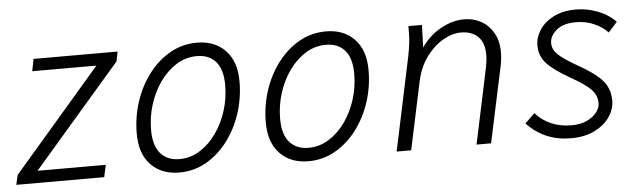

<svg xmlns="http://www.w3.org/2000/svg" viewBox="-53 -650 2638 790"><g transform="rotate(-5 1266.5 -255.0)"><path d="M-13 0 -4 -40 358 -460H93L103 -510H450L442 -470L79 -50H361L350 0Z M499 -166Q499 -235 520 -298.5Q541 -362 579 -411.5Q617 -461 667.5 -489.5Q718 -518 778 -518Q851 -518 895 -472.5Q939 -427 939 -344Q939 -275 918 -211.5Q897 -148 859 -98.5Q821 -49 770.5 -20.5Q720 8 660 8Q587 8 543 -37.5Q499 -83 499 -166ZM559 -176Q559 -111 587.5 -79Q616 -47 665 -47Q711 -47 750 -71.5Q789 -96 818 -137Q847 -178 863 -229Q879 -280 879 -334Q879 -399 851 -431Q823 -463 773 -463Q727 -463 688 -438.5Q649 -414 620 -373Q591 -332 575 -281Q559 -230 559 -176Z M1032 -166Q1032 -235 1053 -298.5Q1074 -362 1112 -411.5Q1150 -461 1200.5 -489.5Q1251 -518 1311 -518Q1384 -518 1428 -472.5Q1472 -427 1472 -344Q1472 -275 1451 -211.5Q1430 -148 1392 -98.5Q1354 -49 1303.5 -20.5Q1253 8 1193 8Q1120 8 1076 -37.5Q1032 -83 1032 -166ZM1092 -176Q1092 -111 1120.5 -79Q1149 -47 1198 -47Q1244 -47 1283 -71.5Q1322 -96 1351 -137Q1380 -178 1396 -229Q1412 -280 1412 -334Q1412 -399 1384 -431Q1356 -463 1306 -463Q1260 -463 1221 -438.5Q1182 -414 1153 -373Q1124 -332 1108 -281Q1092 -230 1092 -176Z M1558 0 1640 -388Q1645 -413 1648 -436.5Q1651 -460 1651 -485V-510H1707L1704 -417Q1736 -464 1784.5 -491Q1833 -518 1882 -518Q1920 -518 1951.5 -500.5Q1983 -483 2002 -450Q2021 -417 2021 -370Q2021 -343 2015 -314L1948 0H1888L1954 -312Q1960 -341 1960 -364Q1960 -415 1934 -440Q1908 -465 1864 -465Q1828 -465 1789.5 -443Q1751 -421 1720.5 -379.5Q1690 -338 1677 -278L1618 0Z M2096 -69 2136 -108Q2193 -45 2284 -45Q2323 -45 2349.5 -58Q2376 -71 2389.5 -89.5Q2403 -108 2403 -126Q2403 -158 2380.5 -182Q2358 -206 2298 -240Q2231 -278 2202 -309Q2173 -340 2173 -384Q2173 -418 2193 -448.5Q2213 -479 2251 -498.5Q2289 -518 2344 -518Q2388 -518 2432 -501.5Q2476 -485 2507 -453L2470 -412Q2449 -435 2414.5 -450.5Q2380 -466 2338 -466Q2286 -466 2258 -442Q2230 -418 2230 -389Q2230 -363 2251.5 -342Q2273 -321 2329 -289Q2399 -250 2429.5 -216Q2460 -182 2460 -131Q2460 -97 2438.5 -65Q2417 -33 2376 -12.5Q2335 8 2278 8Q2168 8 2096 -69Z"/></g></svg>

Font: Radio Canada Light
Style: Italic
Weight: 300
Italic angle: -12°
Designer: Charles Daoud, Etienne Aubert Bonn, Alexandre Saumier Demers, Jacques Le Bailly
Foundry: Radio-Canada
Version: Version 2.104; ttfautohint (v1.8.4.7-5d5b);gftools[0.9.28.de